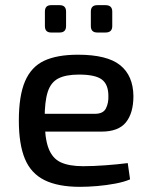

<svg xmlns="http://www.w3.org/2000/svg" viewBox="-20 -712 585 744"><path d="M282 -500Q395 -500 445.5 -459.5Q496 -419 497 -340Q497 -274 468 -238Q439 -202 373 -202H90V-271H348Q380 -271 390.5 -292Q401 -313 400 -340Q400 -385 374.5 -404Q349 -423 286 -423Q235 -423 206 -408Q177 -393 165 -356Q153 -319 153 -252Q153 -177 168 -137.5Q183 -98 215.5 -83Q248 -68 302 -68Q341 -68 388.5 -71.5Q436 -75 475 -80L484 -17Q461 -7 426.5 -0.5Q392 6 356 9Q320 12 290 12Q205 12 152.5 -14Q100 -40 76.5 -96.5Q53 -153 53 -245Q53 -341 77 -397Q101 -453 151 -476.5Q201 -500 282 -500ZM389 -692Q415 -692 415 -667V-611Q415 -586 389 -586H357Q332 -586 332 -611V-667Q332 -692 357 -692ZM211 -692Q236 -692 236 -667V-611Q236 -586 211 -586H178Q154 -586 154 -611V-667Q154 -692 178 -692Z"/></svg>

Font: Exo 2 Medium
Style: Regular
Weight: 500
Designer: Natanael Gama
Foundry: Natanael Gama
Version: Version 2.010